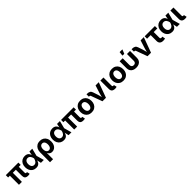

<svg xmlns="http://www.w3.org/2000/svg" viewBox="822 -3534 6505 6505"><g transform="rotate(-45 4074.5 -281.5)"><path d="M543.9 3.4Q460.3 3.4 423.9 -32.7Q387.6 -68.9 387.6 -141.7V-514.1H528.2V-159.7Q528.2 -133.2 537.4 -121.4Q546.5 -109.6 568.6 -109.6Q580.4 -109.6 586.8 -110.4Q593.2 -111.2 598 -112.9L621.3 -8.3Q610.1 -4.6 590.1 -0.6Q570.1 3.4 543.9 3.4ZM101.5 0V-514.1H242.2V0ZM17.6 -434.5V-545.9H619.9V-434.5Z M924.9 11.7Q848 11.7 790.4 -23.6Q732.8 -59 700.9 -122.6Q669.1 -186.1 669.1 -271Q669.1 -356.4 701.2 -419.6Q733.2 -482.8 791.3 -517.8Q849.4 -552.7 926.7 -552.7Q985.1 -552.7 1022.7 -534.4Q1060.4 -516.1 1082.3 -486.9Q1104.2 -457.6 1115.3 -424Q1126.3 -390.5 1131.4 -360.5H1178.9L1215.6 -274.4L1292.1 0H1154.2L1095.5 -274.4Q1089.1 -304.5 1077.9 -333.1Q1066.7 -361.6 1049.3 -384.7Q1031.9 -407.9 1006.8 -421.6Q981.6 -435.4 947.6 -435.4Q907.2 -435.4 878 -415.8Q848.8 -396.3 833.3 -359.9Q817.8 -323.5 817.8 -271.9Q817.8 -220.9 832.8 -184.2Q847.8 -147.5 876 -127.9Q904.3 -108.3 943.3 -108.3Q977.6 -108.3 1003.6 -122.8Q1029.7 -137.3 1048.1 -161.1Q1066.6 -185 1078.2 -213.9Q1089.9 -242.7 1095.5 -271.5L1148.5 -545.9H1284.8L1215.6 -271.5L1178.9 -191H1131.3Q1125.3 -161.2 1114.5 -126.3Q1103.7 -91.3 1082.3 -59.9Q1060.9 -28.4 1023.1 -8.3Q985.3 11.7 924.9 11.7Z M1385.6 204.1V-264.8Q1385.6 -350.8 1417.2 -415.6Q1448.8 -480.4 1507.8 -516.6Q1566.7 -552.7 1649.7 -552.7Q1729.2 -552.7 1788.4 -518.7Q1847.6 -484.6 1880.7 -420.6Q1913.8 -356.5 1913.8 -266.7Q1913.8 -180.7 1884.5 -118.9Q1855.2 -57 1804.8 -24Q1754.3 9.1 1691.5 9.1Q1646.9 9.1 1616.2 -6Q1585.5 -21 1566.3 -43.2Q1547.1 -65.4 1536.8 -87.4H1532.1V204.1ZM1646.7 -108.3Q1684.8 -108.3 1710.8 -129.3Q1736.7 -150.3 1750.1 -187.5Q1763.5 -224.6 1763.5 -273.2Q1763.5 -320.9 1750.5 -357.5Q1737.4 -394 1711.7 -414.7Q1685.9 -435.4 1647.4 -435.4Q1610 -435.4 1583.3 -415.5Q1556.7 -395.6 1542.8 -359.3Q1529 -322.9 1529 -273.2Q1529 -224.2 1542.7 -187Q1556.5 -149.7 1582.9 -129Q1609.2 -108.3 1646.7 -108.3Z M2249.2 11.7Q2172.2 11.7 2114.6 -23.6Q2057 -59 2025.2 -122.6Q1993.3 -186.1 1993.3 -271Q1993.3 -356.4 2025.4 -419.6Q2057.4 -482.8 2115.5 -517.8Q2173.6 -552.7 2250.9 -552.7Q2309.3 -552.7 2347 -534.4Q2384.6 -516.1 2406.5 -486.9Q2428.4 -457.6 2439.5 -424Q2450.5 -390.5 2455.6 -360.5H2503.1L2539.8 -274.4L2616.3 0H2478.4L2419.7 -274.4Q2413.4 -304.5 2402.1 -333.1Q2390.9 -361.6 2373.5 -384.7Q2356.1 -407.9 2331 -421.6Q2305.8 -435.4 2271.8 -435.4Q2231.4 -435.4 2202.2 -415.8Q2173 -396.3 2157.5 -359.9Q2142 -323.5 2142 -271.9Q2142 -220.9 2157 -184.2Q2172 -147.5 2200.2 -127.9Q2228.5 -108.3 2267.5 -108.3Q2301.8 -108.3 2327.9 -122.8Q2353.9 -137.3 2372.3 -161.1Q2390.8 -185 2402.5 -213.9Q2414.1 -242.7 2419.7 -271.5L2472.7 -545.9H2609L2539.8 -271.5L2503.1 -191H2455.5Q2449.5 -161.2 2438.7 -126.3Q2428 -91.3 2406.5 -59.9Q2385.1 -28.4 2347.3 -8.3Q2309.6 11.7 2249.2 11.7Z M3191.4 3.4Q3107.7 3.4 3071.4 -32.7Q3035 -68.9 3035 -141.7V-514.1H3175.7V-159.7Q3175.7 -133.2 3184.8 -121.4Q3194 -109.6 3216.1 -109.6Q3227.9 -109.6 3234.3 -110.4Q3240.7 -111.2 3245.4 -112.9L3268.8 -8.3Q3257.5 -4.6 3237.5 -0.6Q3217.5 3.4 3191.4 3.4ZM2749 0V-514.1H2889.6V0ZM2665.1 -434.5V-545.9H3267.4V-434.5Z M3583.6 10.7Q3501.4 10.7 3441.4 -24.6Q3381.4 -59.9 3349 -123.3Q3316.6 -186.6 3316.6 -270.6Q3316.6 -355.2 3349 -418.7Q3381.4 -482.2 3441.4 -517.4Q3501.4 -552.7 3583.6 -552.7Q3665.9 -552.7 3725.8 -517.4Q3785.6 -482.2 3818 -418.7Q3850.5 -355.2 3850.5 -270.6Q3850.5 -186.6 3818 -123.3Q3785.6 -59.9 3725.8 -24.6Q3665.9 10.7 3583.6 10.7ZM3583.6 -104.6Q3622.6 -104.6 3648.9 -126.3Q3675.2 -148.1 3688.3 -185.8Q3701.5 -223.5 3701.5 -271.1Q3701.5 -319.2 3688.3 -356.8Q3675.2 -394.3 3648.9 -415.9Q3622.6 -437.5 3583.6 -437.5Q3544.4 -437.5 3518.2 -415.9Q3492 -394.3 3478.9 -356.9Q3465.8 -319.5 3465.8 -271.1Q3465.8 -223.5 3478.9 -185.8Q3492 -148.1 3518.2 -126.3Q3544.4 -104.6 3583.6 -104.6Z M4103.1 0 3954 -407.8Q3948.8 -422.4 3939 -428.6Q3929.2 -434.8 3912.8 -434.8H3887.4V-549.8H3914.9Q3988.9 -549.8 4031 -522.9Q4073.1 -495.9 4092.2 -433.9L4149.5 -262.5Q4166.4 -209.1 4178.8 -155.1Q4191.3 -101 4204.4 -43.1H4172.9Q4185.8 -101 4198 -155.2Q4210.3 -209.3 4226.8 -262.5L4317.7 -545.9H4471.4L4270 0Z M4711.6 3.4Q4627.9 3.4 4588.5 -32.7Q4549.2 -68.9 4549.2 -141.7V-545.9H4695.6V-161.8Q4695.6 -135.5 4704.8 -123.7Q4714 -111.9 4736 -111.9Q4747.8 -111.9 4754.2 -112.7Q4760.6 -113.6 4765.4 -115.3L4788.8 -8.3Q4777 -4.4 4756.9 -0.5Q4736.8 3.4 4711.6 3.4Z M5102.6 10.7Q5020.5 10.7 4960.5 -24.6Q4900.5 -59.9 4868 -123.3Q4835.6 -186.6 4835.6 -270.6Q4835.6 -355.2 4868 -418.7Q4900.5 -482.2 4960.5 -517.4Q5020.5 -552.7 5102.6 -552.7Q5185 -552.7 5244.8 -517.4Q5304.6 -482.2 5337.1 -418.7Q5369.5 -355.2 5369.5 -270.6Q5369.5 -186.6 5337.1 -123.3Q5304.6 -59.9 5244.8 -24.6Q5185 10.7 5102.6 10.7ZM5102.6 -104.6Q5141.7 -104.6 5168 -126.3Q5194.3 -148.1 5207.4 -185.8Q5220.5 -223.5 5220.5 -271.1Q5220.5 -319.2 5207.4 -356.8Q5194.3 -394.3 5168 -415.9Q5141.7 -437.5 5102.6 -437.5Q5063.5 -437.5 5037.3 -415.9Q5011.1 -394.3 4997.9 -356.9Q4984.8 -319.5 4984.8 -271.1Q4984.8 -223.5 4997.9 -185.8Q5011.1 -148.1 5037.3 -126.3Q5063.5 -104.6 5102.6 -104.6Z M5719.9 8.2Q5642.9 8.2 5587.3 -18.6Q5531.6 -45.3 5501.6 -95.4Q5471.6 -145.5 5471.6 -215.2V-545.9H5618V-224.6Q5618 -189.2 5630 -164.7Q5642.1 -140.1 5665 -127.4Q5688 -114.6 5720.1 -114.6Q5752.5 -114.6 5775.4 -127.4Q5798.2 -140.1 5810.3 -164.7Q5822.3 -189.2 5822.3 -224.6V-545.9H5969V-215.2Q5969 -145.5 5939 -95.4Q5908.9 -45.3 5853.1 -18.6Q5797.3 8.2 5719.9 8.2ZM5675.6 -615.1 5691.7 -767.1H5823.7L5762.8 -615.1Z M6262.3 0 6113.1 -407.8Q6108 -422.4 6098.1 -428.6Q6088.3 -434.8 6071.9 -434.8H6046.5V-549.8H6074.1Q6148.1 -549.8 6190.2 -522.9Q6232.3 -495.9 6251.4 -433.9L6308.6 -262.5Q6325.6 -209.1 6338 -155.1Q6350.4 -101 6363.5 -43.1H6332.1Q6344.9 -101 6357.2 -155.2Q6369.5 -209.3 6386 -262.5L6476.8 -545.9H6630.6L6429.2 0Z M7011.6 7.6Q6929.5 7.6 6886.1 -32.2Q6842.7 -72.1 6842.7 -146.9V-430.6H6670.4V-545.9H7161V-430.6H6989.1V-159.8Q6989.1 -133.7 7000.7 -121.4Q7012.3 -109 7038.6 -109Q7047.4 -109 7062.4 -111.1Q7077.5 -113.2 7085.3 -115.1L7106.1 -5.3Q7082.3 1.7 7058.2 4.7Q7034.2 7.6 7011.6 7.6Z M7442 11.7Q7365.1 11.7 7307.5 -23.6Q7249.9 -59 7218 -122.6Q7186.2 -186.1 7186.2 -271Q7186.2 -356.4 7218.3 -419.6Q7250.3 -482.8 7308.4 -517.8Q7366.5 -552.7 7443.8 -552.7Q7502.2 -552.7 7539.8 -534.4Q7577.5 -516.1 7599.4 -486.9Q7621.3 -457.6 7632.4 -424Q7643.4 -390.5 7648.5 -360.5H7696L7732.7 -274.4L7809.2 0H7671.3L7612.6 -274.4Q7606.2 -304.5 7595 -333.1Q7583.8 -361.6 7566.4 -384.7Q7549 -407.9 7523.9 -421.6Q7498.7 -435.4 7464.7 -435.4Q7424.2 -435.4 7395 -415.8Q7365.8 -396.3 7350.4 -359.9Q7334.9 -323.5 7334.9 -271.9Q7334.9 -220.9 7349.9 -184.2Q7364.9 -147.5 7393.1 -127.9Q7421.4 -108.3 7460.4 -108.3Q7494.7 -108.3 7520.7 -122.8Q7546.8 -137.3 7565.2 -161.1Q7583.7 -185 7595.3 -213.9Q7607 -242.7 7612.6 -271.5L7665.6 -545.9H7801.9L7732.7 -271.5L7696 -191H7648.4Q7642.4 -161.2 7631.6 -126.3Q7620.8 -91.3 7599.4 -59.9Q7578 -28.4 7540.2 -8.3Q7502.4 11.7 7442 11.7Z M8065.1 3.4Q7981.4 3.4 7942.1 -32.7Q7902.7 -68.9 7902.7 -141.7V-545.9H8049.1V-161.8Q8049.1 -135.5 8058.3 -123.7Q8067.5 -111.9 8089.5 -111.9Q8101.3 -111.9 8107.7 -112.7Q8114.1 -113.6 8118.9 -115.3L8142.3 -8.3Q8130.6 -4.4 8110.4 -0.5Q8090.3 3.4 8065.1 3.4Z"/></g></svg>

Font: Inter Variable LoSnoCo
Style: Regular
Weight: 400
Designer: Rasmus Andersson
Foundry: rsms
Version: Version 4.000;git-a52131595; featfreeze: case,dlig,ss01,ss02